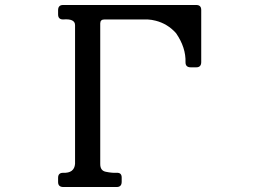

<svg xmlns="http://www.w3.org/2000/svg" viewBox="-20 -717 1040 770"><path d="M213 -676Q213 -697 233 -697H767Q787 -697 787 -677V-468Q787 -447 767 -447H745Q724 -447 724 -467Q726 -526 686 -584Q652 -622 604 -634Q589 -638 572 -639H399Q382 -639 382 -623V-59Q382 -32 405 -28Q429 -23 448 -24Q468 -25 468 -5V12Q468 33 448 33H234Q213 33 213 13V-4Q213 -24 233 -24Q278 -22 281 -60V-611V-616Q281 -643 233 -639Q213 -639 213 -659Z"/></svg>

Font: cwTeXKai
Style: Medium
Weight: 500
Version: Version 1.17